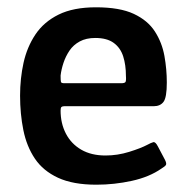

<svg xmlns="http://www.w3.org/2000/svg" viewBox="-20 -499 507 526"><path d="M35 -237Q35 -284 44.5 -327Q54 -370 77 -404.5Q100 -439 140.5 -459Q181 -479 243 -479Q308 -479 346.5 -461Q385 -443 404.5 -412.5Q424 -382 430.5 -345.5Q437 -309 437 -273Q437 -232 428 -220Q419 -208 401 -208H156Q151 -208 148.5 -206Q146 -204 146 -196Q146 -161 160.5 -133Q175 -105 202.5 -89Q230 -73 269 -73Q302 -73 334 -83Q366 -93 383 -102Q394 -108 400 -109.5Q406 -111 413 -97L432 -61Q437 -51 434.5 -47Q432 -43 422 -37Q389 -14 341 -3.5Q293 7 244 7Q180 7 139 -12Q98 -31 75.5 -64.5Q53 -98 44 -142.5Q35 -187 35 -237ZM325 -291Q325 -321 317.5 -344.5Q310 -368 291.5 -381.5Q273 -395 241 -395Q216 -395 198.5 -385.5Q181 -376 170.5 -360.5Q160 -345 154 -327Q148 -309 146 -292Q146 -278 147 -274.5Q148 -271 156 -271H312Q321 -271 323.5 -274Q326 -277 325 -291Z"/></svg>

Font: Glory SemiBold
Style: Regular
Weight: 600
Designer: Robert Leuschke
Foundry: Robert Leuschke
Version: Version 1.011